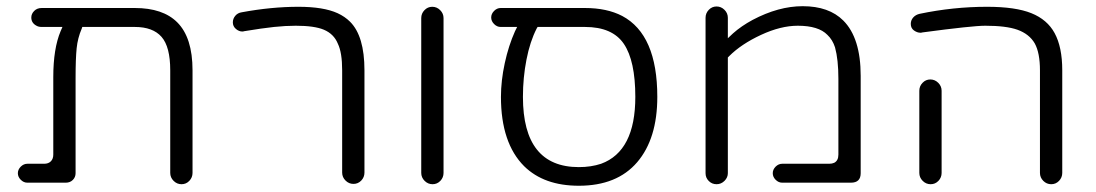

<svg xmlns="http://www.w3.org/2000/svg" viewBox="-20 -593 3504 614"><path d="M411.1 -567.4H113.3Q98.6 -567.4 89.4 -558.1Q80.1 -548.8 80.1 -537.1Q80.1 -519.5 96.7 -510.7Q103.5 -506.8 113.3 -506.8H179.7L173.8 -493.2Q150.4 -437.5 150.4 -346.7V-98.6Q150.4 -85 142.6 -77.1Q134.8 -69.3 121.1 -69.3H67.4Q55.7 -69.3 46.4 -60.1Q37.1 -50.8 37.1 -39.1Q37.1 -27.3 46.4 -18.1Q55.7 -8.8 67.4 -8.8H190.4Q204.1 -8.8 212.9 -17.6Q221.7 -26.4 221.7 -39.1V-342.8Q221.7 -405.3 225.1 -438.5Q228.5 -471.7 241.2 -501L243.2 -506.8H411.1Q468.8 -506.8 496.6 -475.1Q524.4 -443.4 524.4 -368.2V-40Q524.4 -25.4 535.2 -14.6Q545.9 -3.9 560.5 -3.9Q575.2 -3.9 585.4 -14.6Q595.7 -25.4 595.7 -40V-368.2Q595.7 -472.7 546.9 -521.5Q501 -567.4 411.1 -567.4Z M1145.5 -41V-368.2Q1145.5 -477.5 1099.6 -523.4Q1083 -540 1059.6 -550.8Q1014.6 -571.3 934.6 -571.3Q847.7 -571.3 752.9 -553.7Q740.2 -551.8 732.4 -542.5Q724.6 -533.2 724.6 -521.5Q724.6 -508.8 734.4 -500.5Q744.1 -492.2 754.9 -492.2Q757.8 -492.2 760.7 -493.2Q819.3 -502.9 856.4 -506.8Q893.6 -510.7 925.8 -510.7Q985.4 -510.7 1015.6 -498Q1047.9 -484.4 1060.5 -453.1Q1074.2 -424.8 1074.2 -368.2V-41Q1074.2 -26.4 1085 -15.6Q1095.7 -4.9 1110.4 -4.9Q1125 -4.9 1135.3 -15.6Q1145.5 -26.4 1145.5 -41Z M1363.3 -3.9Q1377.9 -3.9 1388.2 -14.6Q1398.4 -25.4 1398.4 -40V-535.2Q1398.4 -549.8 1387.7 -560.5Q1377 -571.3 1362.3 -571.3Q1347.7 -571.3 1337.4 -560.5Q1327.1 -549.8 1327.1 -535.2V-40Q1327.1 -25.4 1337.9 -14.6Q1348.6 -3.9 1363.3 -3.9Z M2082 -283.2Q2082 -482.4 1969.7 -542Q1920.9 -567.4 1850.6 -567.4H1581.1Q1569.3 -567.4 1560.1 -558.1Q1550.8 -548.8 1550.8 -537.1Q1550.8 -525.4 1560.1 -516.1Q1569.3 -506.8 1581.1 -506.8H1633.8L1627 -493.2Q1606.4 -447.3 1594.2 -391.1Q1582 -335 1582 -283.2Q1582 -135.7 1656.2 -61.5Q1719.7 1 1831.1 1Q1953.1 1 2017.6 -74.2Q2082 -149.4 2082 -283.2ZM2011.7 -283.2Q2011.7 -109.4 1902.3 -69.3Q1870.1 -58.6 1831.1 -58.6Q1652.3 -58.6 1652.3 -283.2Q1652.3 -344.7 1663.6 -402.3Q1674.8 -460 1696.3 -502L1699.2 -506.8H1850.6Q1938.5 -506.8 1975.1 -452.6Q2011.7 -398.4 2011.7 -283.2Z M2307.6 -39.1V-409.2Q2311.5 -413.1 2312.5 -414.1Q2350.6 -452.1 2413.6 -481.4Q2476.6 -510.7 2531.2 -510.7Q2597.7 -510.7 2626 -481.4Q2642.6 -465.8 2650.4 -441.4Q2661.1 -402.3 2661.1 -340.8V-98.6Q2661.1 -79.1 2647.5 -72.3Q2640.6 -69.3 2631.8 -69.3H2481.4Q2469.7 -69.3 2460.4 -60.1Q2451.2 -50.8 2451.2 -39.1Q2451.2 -27.3 2460.4 -18.1Q2469.7 -8.8 2481.4 -8.8H2701.2Q2732.4 -8.8 2732.4 -39.1V-350.6Q2732.4 -471.7 2676.8 -527.3Q2630.9 -573.2 2546.9 -573.2Q2469.7 -573.2 2386.7 -529.3Q2350.6 -509.8 2324.2 -486.3L2307.6 -470.7V-536.1Q2307.6 -550.8 2296.9 -561.5Q2286.1 -572.3 2271.5 -572.3Q2256.8 -572.3 2246.6 -561.5Q2236.3 -550.8 2236.3 -536.1V-39.1Q2236.3 -24.4 2246.6 -14.2Q2256.8 -3.9 2271.5 -3.9Q2286.1 -3.9 2296.9 -14.6Q2307.6 -25.4 2307.6 -39.1Z M3341.8 -3.9Q3356.4 -3.9 3366.7 -14.6Q3377 -25.4 3377 -40V-368.2Q3377 -442.4 3352.5 -487.3Q3329.1 -530.3 3278.3 -550.8Q3227.5 -571.3 3136.7 -571.3Q3028.3 -571.3 2920.9 -548.8Q2908.2 -545.9 2900.4 -537.1Q2892.6 -528.3 2892.6 -516.6Q2892.6 -502.9 2902.8 -495.6Q2913.1 -488.3 2923.8 -488.3Q2926.8 -488.3 2929.7 -489.3Q3089.8 -510.7 3130.9 -510.7Q3197.3 -510.7 3233.4 -498Q3271.5 -484.4 3289.1 -454.1Q3305.7 -423.8 3305.7 -368.2V-40Q3305.7 -25.4 3316.4 -14.6Q3327.1 -3.9 3341.8 -3.9ZM2956.1 -3.9Q2970.7 -3.9 2981 -14.6Q2991.2 -25.4 2991.2 -40V-302.7Q2991.2 -317.4 2980.5 -328.1Q2969.7 -338.9 2955.1 -338.9Q2940.4 -338.9 2930.2 -328.1Q2919.9 -317.4 2919.9 -302.7V-40Q2919.9 -25.4 2930.7 -14.6Q2941.4 -3.9 2956.1 -3.9Z"/></svg>

Font: FakePearl
Style: ExtraLight
Weight: 300
Version: Version 1.2